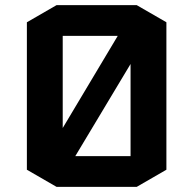

<svg xmlns="http://www.w3.org/2000/svg" viewBox="-20 -725 755 750"><path d="M630 -62 514 5H201L85 -62V-638L201 -705H514L630 -638ZM274 -115H490V-475ZM225 -585V-225L440 -585Z"/></svg>

Font: Quantico
Style: Bold
Weight: 700
Designer: Matt Desmond
Foundry: MADtype
Version: Version 2.002